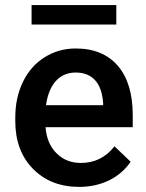

<svg xmlns="http://www.w3.org/2000/svg" viewBox="-20 -730 577 760"><path d="M440.4 -710H105V-632.8H440.4ZM293.5 9.8C381.3 9.8 454.6 -26.9 497.1 -89.8L433.1 -150.9C398.9 -106.9 354.5 -85 300.3 -85C261.7 -85 229.5 -97.7 204.1 -123C178.2 -148.4 163.6 -183.1 160.2 -226.6H505.4V-274.4C505.4 -358.4 485.8 -423.3 446.8 -469.2C407.2 -515.1 351.6 -538.1 279.8 -538.1C234.4 -538.1 193.4 -526.4 156.7 -503.4C120.1 -480.5 91.3 -448.2 71.3 -406.7C50.8 -365.2 40.5 -317.9 40.5 -265.1V-250.5C40.5 -171.9 64 -108.9 110.8 -61.5C157.2 -14.2 218.3 9.8 293.5 9.8ZM279.3 -442.9C345.2 -442.9 382.8 -401.9 388.2 -322.3V-313.5H162.1C173.3 -395 214.4 -442.9 279.3 -442.9Z"/></svg>

Font: Roboto Medium
Style: Regular
Weight: 500
Designer: Google
Version: Version 2.137; 2017